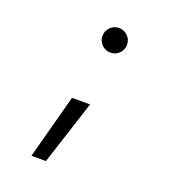

<svg xmlns="http://www.w3.org/2000/svg" viewBox="-135 -631 855 947"><g transform="rotate(20 293.0 -157.0)"><path d="M137.2 212.9 227.5 -124H322.3L213.4 212.9ZM328.6 -398.4Q301.8 -398.4 283 -417.2Q264.2 -436 264.2 -462.9Q264.2 -489.7 283 -508.5Q301.8 -527.3 328.6 -527.3Q355.5 -527.3 374.3 -508.5Q393.1 -489.7 393.1 -462.9Q393.1 -436 374.3 -417.2Q355.5 -398.4 328.6 -398.4Z"/></g></svg>

Font: Cascadia Mono PL SemiLight
Style: Italic
Weight: 350
Italic angle: -10°
Monospace: yes
Designer: Aaron Bell
Foundry: Saja Typeworks
Version: Version 2404.023; ttfautohint (v1.8.4)